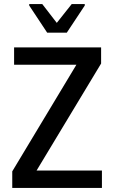

<svg xmlns="http://www.w3.org/2000/svg" viewBox="-20 -920 558 940"><path d="M40 0V-81L354 -603H49V-688H475V-609L159 -85H479V0ZM211 -760 123 -893V-900H187L258 -808L331 -900H395V-893L307 -760Z"/></svg>

Font: Saira SemiCondensed Medium
Style: Regular
Weight: 500
Width: 4
Designer: Hector Gatti with collaboration of the Omnibus-Type team
Foundry: Omnibus-Type
Version: Version 1.101